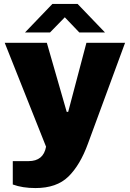

<svg xmlns="http://www.w3.org/2000/svg" viewBox="-20 -745 659 975"><path d="M513.2 -580.1H382.8L309.1 -657.2L233.9 -580.1H106.9L246.1 -725.1H374ZM426.8 -16.1Q387.2 93.3 327.1 151.9Q267.6 210 160.2 210Q94.2 210 44.9 191.9V73.2H125Q200.7 73.2 213.9 0L3.9 -527.8H217.8L318.8 -176.8H326.2L418.9 -527.8H615.2Z"/></svg>

Font: Archivo-RBTV
Style: Regular
Weight: 500
Designer: Hector Gatti
Foundry: Hector Gatti
Version: ""